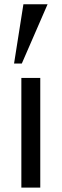

<svg xmlns="http://www.w3.org/2000/svg" viewBox="-20 -853 280 873"><path d="M77.1 0V-498.5H163.1V0ZM86.4 -833.5H196.3L79.1 -564H43.9Z"/></svg>

Font: Mako
Style: Regular
Weight: 400
Designer: vernon adams
Foundry: vernon adams
Version: Version 1.000